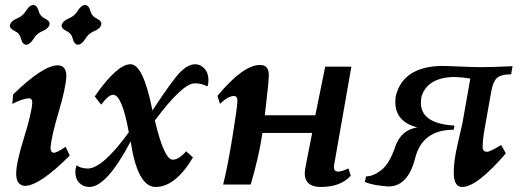

<svg xmlns="http://www.w3.org/2000/svg" viewBox="-20 -740 2110 770"><path d="M79.6 5.4Q44.9 2.9 44.9 -43Q44.9 -87.4 75.7 -185.8Q106.4 -284.2 109.4 -327.6Q109.4 -344.7 97.7 -345.7Q72.8 -345.7 29.3 -323.2L32.7 -361.3Q152.8 -478 211.4 -478Q246.1 -478 246.1 -434.1Q244.1 -388.2 215.1 -290.3Q186 -192.4 182.6 -148.4Q182.6 -128.4 195.3 -127.4Q208.5 -127.4 243.2 -151.4L259.8 -116.2Q138.2 5.4 79.6 5.4ZM85.4 -560.5Q69.8 -562 64.5 -584.2Q59.1 -606.4 39.3 -615.5Q19.5 -624.5 19.5 -638.2Q23.9 -656.2 47.6 -665.8Q71.3 -675.3 84.5 -697Q97.7 -718.8 113.3 -720.2Q128.9 -718.8 134.5 -697Q140.1 -675.3 159.7 -666Q179.2 -656.7 179.2 -643.6Q174.8 -625 151.4 -615.7Q127.9 -606.4 114.5 -584.2Q101.1 -562 85.4 -560.5ZM293 -560.5Q277.3 -562 272 -584.2Q266.6 -606.4 246.8 -615.5Q227.1 -624.5 227.1 -638.2Q231.4 -656.2 255.1 -665.8Q278.8 -675.3 292 -697Q305.2 -718.8 320.8 -720.2Q336.4 -718.8 342 -697Q347.7 -675.3 367.2 -666Q386.7 -656.7 386.7 -643.6Q382.3 -625 358.9 -615.7Q335.4 -606.4 322 -584.2Q308.6 -562 293 -560.5Z M604 9.8Q531.7 9.8 503.9 -172.9Q407.7 9.8 338.4 9.8Q314 9.8 298.1 -6.6Q282.2 -22.9 282.2 -49.8Q282.2 -65.4 288.1 -77.6Q298.8 -65.9 331.1 -64Q391.1 -64 496.6 -209.5Q469.2 -359.9 434.1 -359.9Q415 -359.9 385.7 -320.3L359.9 -353.5Q449.7 -482.4 503.4 -482.4Q554.7 -482.4 591.3 -296.9Q670.4 -417.5 702.1 -450Q733.9 -482.4 763.2 -482.4Q783.7 -482.4 799.8 -465.1Q815.9 -447.8 815.9 -419.4Q815.9 -400.9 811.5 -393.6Q788.6 -405.8 761.2 -405.8Q711.9 -405.8 601.1 -256.8Q638.2 -99.6 672.9 -99.6Q696.8 -99.6 726.6 -133.3L753.9 -108.4Q683.1 9.8 604 9.8Z M1266.1 9.8Q1202.1 9.3 1202.1 -45.4Q1202.1 -54.7 1206.5 -77.6L1231.9 -207H1032.7Q1017.6 -108.4 985.4 0H875Q893.6 -75.2 912.8 -194.3Q932.1 -313.5 932.1 -335.9Q932.1 -355 918 -355Q895.5 -355 862.3 -323.7L852.1 -355.5Q955.1 -479.5 1022.9 -479.5Q1058.1 -479.5 1058.1 -439Q1058.1 -412.6 1042 -277.8H1244.6L1284.2 -472.7H1389.2L1319.8 -77.6L1319.3 -69.8Q1319.3 -51.8 1335.9 -51.8Q1350.6 -51.8 1377.4 -64.5L1386.7 -35.6Q1346.7 9.8 1266.1 9.8Z M1834 9.8Q1799.8 9.8 1799.8 -46.9Q1799.8 -96.7 1814.5 -158.2Q1829.1 -219.7 1834.5 -246.1L1866.2 -424.8Q1830.1 -431.2 1792.5 -431.2Q1694.3 -425.8 1670.4 -353.5Q1668 -339.8 1668 -327.6Q1668 -244.1 1802.7 -236.3L1799.3 -219.7Q1673.8 -219.7 1645 -106Q1616.2 7.8 1537.6 7.8Q1476.6 3.9 1442.9 -10.3L1448.2 -32.7Q1476.6 -32.7 1509 -57.6Q1541.5 -82.5 1564.7 -150.6Q1587.9 -218.8 1653.3 -229Q1565.4 -252 1565.4 -331.1Q1565.4 -341.8 1566.9 -353.5Q1594.7 -470.7 1746.6 -475.6Q1771.5 -475.6 1824.7 -473.1Q1877.9 -470.7 1909.2 -470.7Q1956.5 -470.7 2035.6 -474.6L2029.8 -441.9Q1987.8 -441.9 1972.2 -426.5Q1956.5 -411.1 1949.7 -371.1L1920.4 -205.6Q1915.5 -172.4 1915.5 -151.4Q1915.5 -131.3 1933.1 -131.3Q1945.8 -131.3 1989.7 -158.7L2008.8 -125Q1892.6 9.8 1834 9.8Z"/></svg>

Font: Kelvinch
Style: Bold Italic
Weight: 700
Italic angle: -10°
Designer: Paul James Miller
Foundry: High-Logic / Made with FontCreator
Version: Version 3.30 September 23, 2016